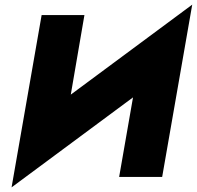

<svg xmlns="http://www.w3.org/2000/svg" viewBox="-20 -765 851 830"><path d="M345 -700 286 -356 811 -745 681 0H495L555 -344L30 45L160 -700Z"/></svg>

Font: Jost* Heavy
Style: Italic
Weight: 800
Italic angle: -10°
Version: Version 3.7